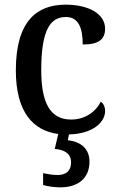

<svg xmlns="http://www.w3.org/2000/svg" viewBox="-20 -567 507 824"><path d="M239 237C316 237 364 197 364 127C364 73 329 41 271 35L276 10C384 7 431 -46 431 -90C431 -109 424 -122 413 -131C391 -88 347 -54 285 -54C195 -54 157 -126 157 -266C157 -443 198 -494 263 -494C320 -494 335 -441 335 -376C405 -376 431 -399 431 -444C431 -509 358 -547 262 -547C141 -547 48 -480 48 -265C48 -86 122 -6 230 8L215 72C256 76 285 91 285 130C285 167 263 184 227 184C210 184 187 181 165 176V227C187 234 220 237 239 237Z"/></svg>

Font: Noto Serif Myanmar SemiCondensed Medium
Style: Regular
Weight: 500
Width: 4
Designer: Ben Mitchell and the Monotype Design Team
Foundry: Monotype Imaging Inc.
Version: Version 2.106